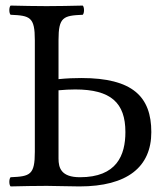

<svg xmlns="http://www.w3.org/2000/svg" viewBox="-20 -667 599 689"><path d="M105 -122C105 -39 88 -34 18 -31C12 -25 12 -4 18 2C57 1 110 0 148 0C177 0 229 2 265 2C437 2 523 -68 523 -193C523 -320 456 -387 272 -387C247 -387 220 -386 190 -383V-523C190 -606 207 -611 277 -614C283 -620 283 -641 277 -647C238 -646 185 -645 147 -645C112 -645 58 -646 18 -647C12 -641 12 -620 18 -614C88 -611 105 -606 105 -523ZM267 -31C199 -31 190 -65 190 -98V-343C212 -345 231 -346 250 -346C378 -346 430 -298 430 -193C430 -110 399 -31 267 -31Z"/></svg>

Font: Libertinus Serif
Style: Regular
Weight: 400
Designer: Philipp H. Poll, Khaled Hosny
Foundry: Caleb Maclennan
Version: Version 7.050;RELEASE